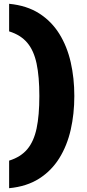

<svg xmlns="http://www.w3.org/2000/svg" viewBox="-20 -770 456 1010"><path d="M28 75Q89 56 123.5 15Q158 -26 172.5 -94.5Q187 -163 187 -265Q187 -367 172.5 -435.5Q158 -504 123.5 -545Q89 -586 28 -605V-750Q121 -741 186 -699.5Q251 -658 292 -592Q333 -526 352 -442.5Q371 -359 371 -265Q371 -171 352 -87.5Q333 -4 292 62Q251 128 186 169.5Q121 211 28 220Z"/></svg>

Font: Georama Extended ExtraBold
Style: Regular
Weight: 800
Width: 7
Designer: Jean-Baptiste Levee
Foundry: Production Type
Version: Version 1.000